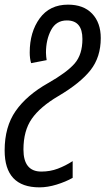

<svg xmlns="http://www.w3.org/2000/svg" viewBox="-64 -567 470 827"><path d="M249 199V127Q218 147 185 159.5Q152 172 114 172Q37 172 37 77Q37 -4 73 -55.5Q109 -107 187 -153Q282 -209 326 -265Q370 -321 370 -403Q370 -469 333 -508Q296 -547 229 -547Q150 -547 107 -488Q64 -429 64 -341Q64 -315 70 -295L137 -308Q136 -315 135 -323Q134 -331 134 -340Q134 -396 156 -437.5Q178 -479 224 -479Q291 -479 291 -399Q291 -332 257.5 -293.5Q224 -255 143 -209Q51 -157 3.5 -89Q-44 -21 -44 81Q-44 240 106 240Q141 240 180 228Q219 216 249 199Z"/></svg>

Font: Noto Sans Display Condensed
Style: Italic
Weight: 400
Width: 3
Designer: Monotype Design team
Foundry: Monotype Imaging Inc.
Version: 1.000